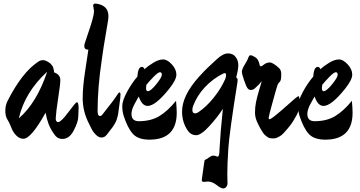

<svg xmlns="http://www.w3.org/2000/svg" viewBox="-20 -817 2027 1082"><path d="M112 -35Q81 -35 56 -73Q49 -83 41 -104.5Q33 -126 21.5 -144Q10 -162 10 -192.5Q10 -223 22 -247Q104 -409 195 -469Q207 -478 223 -478Q239 -478 263 -460Q277 -446 280 -436Q285 -414 285 -409Q320 -397 320 -365Q320 -343 308 -265.5Q296 -188 294 -150Q294 -129 308 -129Q324 -129 365.5 -185Q407 -241 413 -241Q423 -241 423 -208L421 -159Q421 -131 396 -82.5Q371 -34 332 -34Q308 -34 294 -50Q289 -55 279 -70Q248 -115 237 -182Q155 -35 112 -35ZM86 -150Q187 -237 246 -413Q120 -298 86 -150Z M505 -785Q505 -797 518 -797Q523 -797 531 -795Q591 -783 591 -726Q591 -712 588 -695.5Q585 -679 576.5 -627Q568 -575 564 -552L554 -483Q530 -325 530 -192Q530 -163 544 -163Q549 -163 555 -169Q625 -257 636.5 -276.5Q648 -296 653.5 -296Q659 -296 659 -282.5Q659 -269 653.5 -231.5Q648 -194 647 -183.5Q646 -173 642.5 -160Q639 -147 636.5 -139.5Q634 -132 626 -118.5Q618 -105 615 -101Q594 -73 581.5 -57.5Q569 -42 552.5 -42Q536 -42 521 -57Q506 -72 499.5 -84Q493 -96 481 -121Q446 -189 446 -264Q446 -328 460.5 -421Q475 -514 478 -537Q455 -537 455 -557Q455 -565 457.5 -572.5Q460 -580 476 -628Q510 -725 510 -755Z M822 -30Q758 -30 728.5 -63Q699 -96 677 -164Q669 -190 669 -219.5Q669 -249 695.5 -298.5Q722 -348 754 -385Q758 -440 779 -440Q790 -440 794 -427Q815 -446 845 -464Q875 -482 899 -482Q923 -482 948.5 -454Q974 -426 974 -396.5Q974 -367 933 -316Q856 -220 812 -220Q780 -220 762 -273Q761 -271 752.5 -256.5Q744 -242 740.5 -235Q737 -228 731 -216Q721 -193 721 -175Q721 -134 762 -134Q830 -134 877.5 -162.5Q925 -191 972 -249Q976 -205 976 -182Q976 -30 822 -30ZM805 -339Q803 -327 803 -321Q803 -303 813 -303Q829 -303 860.5 -342Q892 -381 892 -395.5Q892 -410 881.5 -410Q871 -410 845.5 -384Q820 -358 805 -339Z M1132 93Q1132 85 1138 82.5Q1144 80 1148 77.5Q1152 75 1158 70Q1172 60 1181.5 60Q1191 60 1197.5 63Q1204 66 1206 66Q1217 66 1217 25Q1222 -72 1236 -204Q1207 -158 1160 -106.5Q1113 -55 1085 -55Q1057 -55 1039 -80Q1006 -127 1006 -188Q1006 -278 1101 -384Q1134 -420 1150.5 -435.5Q1167 -451 1202 -483.5Q1237 -516 1265 -516Q1293 -516 1308 -496Q1323 -476 1323 -450.5Q1323 -425 1311 -381Q1319 -376 1319 -366.5Q1319 -357 1317 -347Q1272 -65 1266.5 23Q1261 111 1261 162L1262 215Q1262 228 1255 236.5Q1248 245 1237 245Q1226 245 1200.5 225.5Q1175 206 1152 206L1129 208Q1117 208 1117 197L1130 104ZM1246 -405Q1243 -405 1239 -403Q1180 -374 1135 -326Q1090 -278 1068 -219Q1064 -207 1064 -198Q1064 -178 1079 -178Q1087 -178 1097 -184Q1143 -215 1184 -266Q1225 -317 1249 -371Q1254 -383 1254 -394Q1254 -405 1246 -405Z M1641 -150Q1629 -126 1602.5 -94.5Q1576 -63 1567 -56Q1540 -37 1523.5 -37Q1507 -37 1499 -39Q1491 -41 1483.5 -47.5Q1476 -54 1471.5 -57.5Q1467 -61 1460.5 -71.5Q1454 -82 1452 -85Q1450 -88 1443 -101Q1436 -114 1436 -115Q1417 -150 1417 -181.5Q1417 -213 1422.5 -240.5Q1428 -268 1440 -308Q1452 -348 1455 -359Q1440 -340 1415 -318Q1405 -310 1393.5 -310Q1382 -310 1374.5 -320.5Q1367 -331 1355 -366Q1343 -401 1343 -413.5Q1343 -426 1359 -452.5Q1375 -479 1378 -488Q1383 -506 1393 -506Q1398 -506 1417 -495.5Q1436 -485 1442 -455Q1444 -443 1451 -443Q1454 -443 1468.5 -454Q1483 -465 1500.5 -465Q1518 -465 1553 -433Q1565 -421 1565 -399Q1565 -377 1562.5 -368Q1560 -359 1557 -356Q1548 -349 1543.5 -336.5Q1539 -324 1516.5 -242.5Q1494 -161 1494 -153Q1494 -145 1500 -145Q1508 -145 1564 -193Q1620 -241 1645 -264Q1660 -275 1662 -275Q1669 -275 1669 -233.5Q1669 -192 1641 -150Z M1813 -30Q1749 -30 1719.5 -63Q1690 -96 1668 -164Q1660 -190 1660 -219.5Q1660 -249 1686.5 -298.5Q1713 -348 1745 -385Q1749 -440 1770 -440Q1781 -440 1785 -427Q1806 -446 1836 -464Q1866 -482 1890 -482Q1914 -482 1939.5 -454Q1965 -426 1965 -396.5Q1965 -367 1924 -316Q1847 -220 1803 -220Q1771 -220 1753 -273Q1752 -271 1743.5 -256.5Q1735 -242 1731.5 -235Q1728 -228 1722 -216Q1712 -193 1712 -175Q1712 -134 1753 -134Q1821 -134 1868.5 -162.5Q1916 -191 1963 -249Q1967 -205 1967 -182Q1967 -30 1813 -30ZM1796 -339Q1794 -327 1794 -321Q1794 -303 1804 -303Q1820 -303 1851.5 -342Q1883 -381 1883 -395.5Q1883 -410 1872.5 -410Q1862 -410 1836.5 -384Q1811 -358 1796 -339Z"/></svg>

Font: Zhi Mang Xing
Style: Regular
Weight: 400
Designer: ZhongQi
Foundry: ZhongQi
Version: Version 2.001